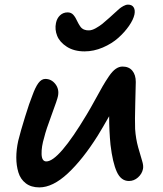

<svg xmlns="http://www.w3.org/2000/svg" viewBox="-20 -794 707 834"><path d="M347.2 -570.8Q301.8 -570.8 270.5 -590.8Q239.3 -610.8 228.3 -638.4Q217.3 -666 223.1 -693.8Q227.1 -714.4 240.7 -727.3Q254.4 -740.2 273.9 -740.2Q289.1 -740.2 298.6 -729.5Q308.1 -718.8 316.9 -699.2Q317.9 -697.3 320.3 -692.6Q322.8 -688 324 -686.3Q325.2 -684.6 327.6 -680.7Q330.1 -676.8 331.5 -675.3Q333 -673.8 335.9 -671.1Q338.9 -668.5 341.6 -667.2Q344.2 -666 348.1 -664.6Q352.1 -663.1 356.4 -662.6Q360.8 -662.1 366.2 -662.1Q379.4 -662.1 396.2 -671.6Q413.1 -681.2 424.3 -690.2Q435.5 -699.2 455.1 -716.8Q461.9 -722.7 475.8 -735.6Q489.7 -748.5 497.3 -755.1Q504.9 -761.7 515.9 -767.8Q526.9 -773.9 536.1 -773.9Q553.2 -773.9 560.5 -762.2Q567.9 -750.5 564 -731Q559.1 -708.5 540.3 -681.4Q521.5 -654.3 493.7 -629.4Q465.8 -604.5 426.5 -587.6Q387.2 -570.8 347.2 -570.8ZM150.9 20Q115.2 20 92 2.2Q68.8 -15.6 59.8 -45.4Q50.8 -75.2 50.8 -109.6Q50.8 -144 59.1 -182.1Q69.3 -223.6 88.9 -286.6Q108.4 -349.6 120.1 -377.9Q133.3 -415 146.7 -433.1Q160.2 -451.2 176.8 -451.2Q203.1 -451.2 220.5 -429Q237.8 -406.7 231.9 -377Q229.5 -362.8 204.6 -296.1Q179.7 -229.5 171.9 -196.8Q159.7 -156.7 160.6 -124.8Q161.6 -92.8 181.2 -92.8Q234.9 -92.8 356.9 -296.9Q372.6 -322.8 393.1 -360.4Q413.6 -397.9 425.8 -419.2Q438 -440.4 453.1 -462.6Q468.3 -484.9 482.7 -494.9Q497.1 -504.9 512.2 -504.9Q540 -504.9 554.9 -486.8Q569.8 -468.8 569.8 -438Q569.8 -424.8 567.6 -347.2Q565.4 -269.5 566.9 -233.9Q569.8 -191.4 580.1 -154.3Q590.3 -117.2 597.2 -95.7Q604 -74.2 601.1 -60.1Q596.7 -38.6 579.3 -23.2Q562 -7.8 540 -7.8Q505.4 -7.8 487.3 -47.9Q469.2 -87.9 460 -165Q454.1 -225.1 454.1 -289.1Q423.8 -235.8 404.8 -205.1Q339.4 -101.1 274.2 -40.5Q209 20 150.9 20Z"/></svg>

Font: Shantell Sans Irregular
Style: Italic
Weight: 500
Italic angle: -11.31°
Designer: Stephen Nixon, Anya Danilova, Shantell Martin
Foundry: Arrow Type
Version: Version 1.006;[9816181b4]